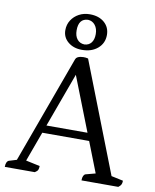

<svg xmlns="http://www.w3.org/2000/svg" viewBox="-95 -960 836 1033"><g transform="rotate(10 322.5 -444.0)"><path d="M3 0Q3 -16 7.5 -25Q12 -34 19 -36L78 -54L53 -28L275 -636Q278 -644 285.5 -648Q293 -652 301.5 -653.5Q310 -655 317 -655Q323 -655 329.5 -654.5Q336 -654 343 -652L585 -31L553 -56L642 -37Q642 -24 638 -16Q634 -8 623 0H422Q422 -16 426.5 -25Q431 -34 438 -36L506 -54L497 -34L283 -581L304 -583L101 -28L98 -56L187 -37Q187 -24 183.5 -16Q180 -8 167 0ZM155 -216 166 -258H429L442 -216ZM302 -692Q256 -692 226 -717Q196 -742 196 -781Q196 -812 211.5 -836Q227 -860 253 -874Q279 -888 312 -888Q361 -888 391 -862Q421 -836 421 -794Q421 -749 388 -720.5Q355 -692 302 -692ZM310 -723Q334 -724 347.5 -741Q361 -758 361 -788Q361 -818 346 -837Q331 -856 307 -857Q256 -855 256 -791Q256 -760 270.5 -742Q285 -724 310 -723Z"/></g></svg>

Font: Pitagon Serif
Style: Regular
Weight: 400
Designer: Travis Tran
Foundry: Pitagon
Version: Version 1.000;gftools[0.9.26]